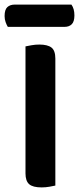

<svg xmlns="http://www.w3.org/2000/svg" viewBox="-34 -809 344 836"><path d="M147 7Q109 7 93 -7Q77 -21 77 -54V-607Q86 -609 103 -612Q120 -615 137 -615Q173 -615 190 -602Q207 -589 207 -554V-1Q198 1 181.5 4Q165 7 147 7ZM0 -692Q-5 -700 -9.5 -712.5Q-14 -725 -14 -739Q-14 -767 -2 -778Q10 -789 30 -789H277Q290 -771 290 -742Q290 -715 278.5 -703.5Q267 -692 247 -692Z"/></svg>

Font: Baloo Chettan 2 SemiBold
Style: Regular
Weight: 600
Designer: Maithili Shingre, Unnati Kotecha and Ek Type
Foundry: Ek Type
Version: Version 1.640;hotconv 1.0.111;makeotfexe 2.5.65597; ttfautoh